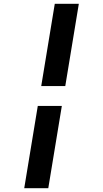

<svg xmlns="http://www.w3.org/2000/svg" viewBox="-20 -843 540 1006"><path d="M196 -392 267 -823H393L322 -392ZM107 143 178 -288H304L233 143Z"/></svg>

Font: Iosevka Term Curly XBd Obl
Style: Regular
Weight: 800
Italic angle: -9°
Designer: Belleve Invis
Foundry: Belleve Invis
Version: Version 32.3.0